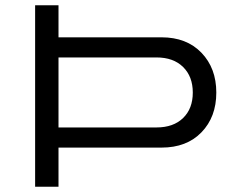

<svg xmlns="http://www.w3.org/2000/svg" viewBox="-20 -706 879 726"><path d="M112.8 0V-686H201.2V-564.9H590.8Q685.5 -564.9 741.7 -506.6Q797.9 -448.2 797.9 -356Q797.9 -263.7 741.9 -205.8Q686 -147.9 590.8 -147.9H201.2V0ZM201.2 -224.1H571.8Q635.7 -224.1 672.4 -259.8Q709 -295.4 709 -356Q709 -416.5 672.4 -452.6Q635.7 -488.8 571.8 -488.8H201.2Z"/></svg>

Font: Archivo Expanded Light
Style: Regular
Weight: 300
Width: 7
Designer: Hector Gatti
Foundry: Omnibus-Type
Version: Version 2.001